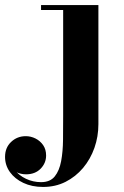

<svg xmlns="http://www.w3.org/2000/svg" viewBox="-136 -480 491 760"><path d="M34.5 260Q-9.5 260 -43.5 244Q-77.5 228 -96.8 201Q-116 174 -116 141Q-116 104.5 -92 81.8Q-68 59 -34 59Q-14 59 4.5 68.2Q23 77.5 34.8 94.5Q46.5 111.5 46.5 135.5Q46.5 165.5 24.8 187.8Q3 210 -33 210Q-55 210 -73.8 200Q-92.5 190 -103.8 174.2Q-115 158.5 -115 141H-96Q-96 169 -78.5 191.8Q-61 214.5 -33 227.8Q-5 241 26.5 241Q62.5 241 80.8 218.2Q99 195.5 106 157.8Q113 120 113.5 73.5Q114 27 114 -20.5V-440.5H26.5V-460H253.5V11.5Q253.5 60.5 237.8 105.2Q222 150 192.8 184.8Q163.5 219.5 123.5 239.8Q83.5 260 34.5 260Z"/></svg>

Font: Bodoni Moda
Style: Bold
Weight: 700
Designer: Owen Earl
Foundry: indestructible type
Version: Version 2.005